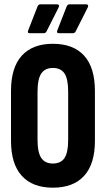

<svg xmlns="http://www.w3.org/2000/svg" viewBox="-20 -864 491 890"><path d="M225 6Q131 6 81 -49Q31 -104 31 -211V-442Q31 -551 81 -606Q131 -661 225 -661Q320 -661 370 -606Q420 -551 420 -442V-211Q420 -104 370 -49Q320 6 225 6ZM225 -106Q262 -106 279 -131.5Q296 -157 296 -216V-438Q296 -498 279 -523.5Q262 -549 225 -549Q189 -549 171.5 -523.5Q154 -498 154 -438V-216Q154 -157 171.5 -131.5Q189 -106 225 -106ZM254 -710Q240 -710 246 -724L289 -834Q293 -844 302 -844H380Q385 -844 387.5 -840.5Q390 -837 387 -830L331 -719Q327 -710 317 -710ZM118 -710Q105 -710 111 -724L154 -834Q158 -844 167 -844H245Q250 -844 252.5 -840.5Q255 -837 252 -830L196 -719Q192 -710 182 -710Z"/></svg>

Font: Sofia Sans Extra Condensed ExtraBold
Style: Regular
Weight: 800
Designer: Botio Nikoltchev, Ani Petrova
Foundry: lettersoup
Version: Version 4.101; ttfautohint (v1.8.4.7-5d5b)